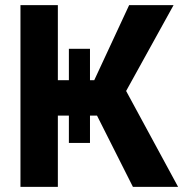

<svg xmlns="http://www.w3.org/2000/svg" viewBox="-20 -727 724 747"><path d="M330.1 -537.1V-415H346.7L482.4 -707H655.3L470.7 -373L672.9 0H497.1L357.4 -277.3H330.1V-170.9H248V-277.3H205.1V0H59.6V-707H205.1V-415H248V-537.1Z"/></svg>

Font: Pretendard GOV
Style: Bold
Weight: 700
Designer: Base glyphs from Inter by Rasmus Andersson; Hangeul glyphs from Noto Sans CJK(Source Han Sans) by Jang Soo-young and Kan
Foundry: Kil Hyung-jin
Version: Version 1.309